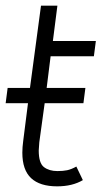

<svg xmlns="http://www.w3.org/2000/svg" viewBox="-45 -645 387 679"><path d="M248 -8Q211 14 157 14Q96 14 65 -15Q34 -44 34 -105Q34 -124 37 -146L54 -280H-25L-18 -334H61L100 -625H158L142 -500H294L287 -446H134L120 -334H257L250 -280H113L94 -142Q92 -120 92 -113Q92 -68 110.5 -54Q129 -40 158 -40Q178 -40 192.5 -43Q207 -46 225 -56Z"/></svg>

Font: Bellota Text
Style: Italic
Weight: 400
Italic angle: -7.5°
Designer: Kemie Guaida
Foundry: Kemie Guaida
Version: Version 4.001